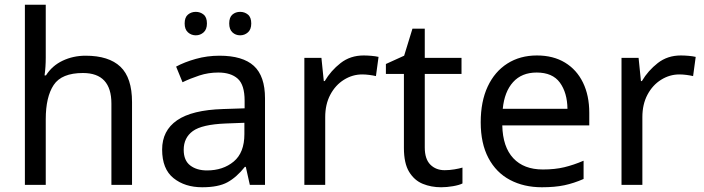

<svg xmlns="http://www.w3.org/2000/svg" viewBox="-20 -780 2970 810"><path d="M173 -537Q173 -497 168 -462H174Q200 -503 244.5 -524Q289 -545 341 -545Q439 -545 488 -498.5Q537 -452 537 -349V0H450V-343Q450 -472 330 -472Q240 -472 206.5 -421.5Q173 -371 173 -277V0H85V-760H173Z M906 -545Q1004 -545 1051 -502Q1098 -459 1098 -365V0H1034L1017 -76H1013Q978 -32 939.5 -11Q901 10 833 10Q760 10 712 -28.5Q664 -67 664 -149Q664 -229 727 -272.5Q790 -316 921 -320L1012 -323V-355Q1012 -422 983 -448Q954 -474 901 -474Q859 -474 821 -461.5Q783 -449 750 -433L723 -499Q758 -518 806 -531.5Q854 -545 906 -545ZM932 -259Q832 -255 793.5 -227Q755 -199 755 -148Q755 -103 782.5 -82Q810 -61 853 -61Q921 -61 966 -98.5Q1011 -136 1011 -214V-262ZM759 -681Q759 -707 773 -718.5Q787 -730 806 -730Q825 -730 839 -718.5Q853 -707 853 -681Q853 -656 839 -643.5Q825 -631 806 -631Q787 -631 773 -643.5Q759 -656 759 -681ZM947 -681Q947 -707 960.5 -718.5Q974 -730 993 -730Q1012 -730 1026 -718.5Q1040 -707 1040 -681Q1040 -656 1026 -643.5Q1012 -631 993 -631Q974 -631 960.5 -643.5Q947 -656 947 -681Z M1514 -546Q1529 -546 1546.5 -544.5Q1564 -543 1577 -540L1566 -459Q1553 -462 1537.5 -464Q1522 -466 1508 -466Q1467 -466 1431 -443.5Q1395 -421 1373.5 -380.5Q1352 -340 1352 -286V0H1264V-536H1336L1346 -438H1350Q1376 -482 1417 -514Q1458 -546 1514 -546Z M1856 -62Q1876 -62 1897 -65.5Q1918 -69 1931 -73V-6Q1917 1 1891 5.5Q1865 10 1841 10Q1799 10 1763.5 -4.5Q1728 -19 1706 -55Q1684 -91 1684 -156V-468H1608V-510L1685 -545L1720 -659H1772V-536H1927V-468H1772V-158Q1772 -109 1795.5 -85.5Q1819 -62 1856 -62Z M2245 -546Q2314 -546 2363.5 -516Q2413 -486 2439.5 -431.5Q2466 -377 2466 -304V-251H2099Q2101 -160 2145.5 -112.5Q2190 -65 2270 -65Q2321 -65 2360.5 -74.5Q2400 -84 2442 -102V-25Q2401 -7 2361 1.5Q2321 10 2266 10Q2190 10 2131.5 -21Q2073 -52 2040.5 -113.5Q2008 -175 2008 -264Q2008 -352 2037.5 -415Q2067 -478 2120.5 -512Q2174 -546 2245 -546ZM2244 -474Q2181 -474 2144.5 -433.5Q2108 -393 2101 -321H2374Q2373 -389 2342 -431.5Q2311 -474 2244 -474Z M2852 -546Q2867 -546 2884.5 -544.5Q2902 -543 2915 -540L2904 -459Q2891 -462 2875.5 -464Q2860 -466 2846 -466Q2805 -466 2769 -443.5Q2733 -421 2711.5 -380.5Q2690 -340 2690 -286V0H2602V-536H2674L2684 -438H2688Q2714 -482 2755 -514Q2796 -546 2852 -546Z"/></svg>

Font: Noto Sans Inscriptional Pahlavi
Style: Regular
Weight: 400
Designer: Monotype Design Team
Foundry: Monotype Imaging Inc.
Version: Version 2.003; ttfautohint (v1.8.4.7-5d5b)